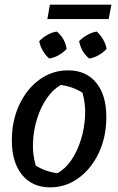

<svg xmlns="http://www.w3.org/2000/svg" viewBox="-20 -797 509 827"><path d="M196 10Q119 10 75 -44Q31 -98 31 -192Q31 -277 63 -345.5Q95 -414 150 -454Q205 -494 273 -494Q351 -494 394.5 -440.5Q438 -387 438 -293Q438 -208 406 -139.5Q374 -71 319 -30.5Q264 10 196 10ZM227 -51Q261 -69 287 -107Q313 -145 328.5 -195Q344 -245 346.5 -298Q349 -351 335 -398Q291 -425 242 -431Q208 -412 181.5 -373.5Q155 -335 139.5 -285Q124 -235 122 -182.5Q120 -130 134 -84Q174 -58 227 -51ZM184 -715 195 -777H460L448 -715ZM192 -545Q176 -559 164.5 -578.5Q153 -598 149 -620Q164 -635 183.5 -646.5Q203 -658 225 -661Q261 -630 267 -586Q253 -571 233 -559.5Q213 -548 192 -545ZM364 -545Q329 -574 321 -620Q336 -635 356 -646.5Q376 -658 397 -661Q413 -646 424.5 -626.5Q436 -607 439 -586Q425 -571 405 -559.5Q385 -548 364 -545Z"/></svg>

Font: Piazzolla Medium
Style: Italic
Weight: 500
Italic angle: -11.3°
Designer: Juan Pablo del Peral
Foundry: Huerta Tipografica
Version: Version 1.330